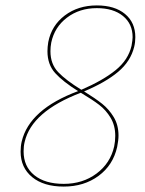

<svg xmlns="http://www.w3.org/2000/svg" viewBox="-20 -683 536 708"><path d="M479 -546Q479 -527 475 -511Q462 -457 415.5 -418Q369 -379 290 -346Q332 -320 357 -300Q382 -280 399.5 -251Q417 -222 417 -183Q417 -166 412 -141Q397 -74 343.5 -34.5Q290 5 215 5Q141 5 98.5 -30Q56 -65 56 -124Q56 -144 60 -161Q88 -280 268 -347Q212 -382 183.5 -413.5Q155 -445 155 -494Q155 -510 158 -528Q170 -589 219 -626Q268 -663 337 -663Q403 -663 441 -631.5Q479 -600 479 -546ZM469 -546Q469 -595 433.5 -624Q398 -653 337 -653Q273 -653 227 -618Q181 -583 169 -526Q166 -510 166 -494Q166 -447 194.5 -417Q223 -387 280 -352Q359 -386 406 -424Q453 -462 465 -514Q469 -536 469 -546ZM405 -182Q405 -220 388 -248.5Q371 -277 345.5 -296.5Q320 -316 278 -341Q97 -272 71 -160Q67 -144 67 -125Q67 -69 106.5 -37Q146 -5 215 -5Q285 -5 336 -43Q387 -81 401 -143Q405 -162 405 -182Z"/></svg>

Font: Ysabeau Infant Hairline
Style: Italic
Weight: 100
Italic angle: -12°
Designer: Christian Thalmann (Catharsis Fonts)
Version: Version 0.003